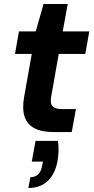

<svg xmlns="http://www.w3.org/2000/svg" viewBox="-20 -661 470 961"><path d="M248 0Q189 0 152.5 -19Q116 -38 103 -77.5Q90 -117 101 -177L139 -391H55L75 -504H159L198 -641H319L294 -504H427L407 -391H274L236 -176Q230 -141 244 -128Q258 -115 290 -115H360L339 0ZM122 280 132 226Q157 226 172 210.5Q187 195 192 163L195 148H139L158 44H270Q274 71 273 96Q272 121 268 144Q257 208 219.5 244Q182 280 122 280Z"/></svg>

Font: DM Sans
Style: Bold Italic
Weight: 700
Italic angle: -10°
Designer: Colophon Foundry, Jonny Pinhorn
Foundry: Colophon Foundry
Version: Version 4.004;gftools[0.9.30]